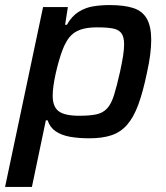

<svg xmlns="http://www.w3.org/2000/svg" viewBox="-29 -538 655 758"><path d="M-9 200 141 -510H239L228 -440H235Q254 -474 281 -491Q308 -508 339 -513Q370 -518 403 -518Q462 -518 498 -506Q534 -494 551 -463.5Q568 -433 568 -380Q568 -355 564 -322.5Q560 -290 551 -250Q535 -173 516.5 -123.5Q498 -74 472.5 -45Q447 -16 411 -4Q375 8 324 8Q281 8 247.5 2Q214 -4 191 -19.5Q168 -35 159 -63H152L97 200ZM284 -81Q326 -81 351.5 -86.5Q377 -92 393.5 -109.5Q410 -127 421 -162Q432 -197 445 -255Q453 -292 457 -318Q461 -344 461 -363Q461 -392 450.5 -406.5Q440 -421 417 -425.5Q394 -430 355 -430Q322 -430 299 -424Q276 -418 260 -405.5Q244 -393 233 -373Q225 -360 217.5 -340Q210 -320 203 -295.5Q196 -271 190.5 -246Q185 -221 182 -199Q179 -177 179 -160Q179 -117 202.5 -99Q226 -81 284 -81Z"/></svg>

Font: Saira Thin Medium
Style: Italic
Weight: 500
Italic angle: -12°
Version: Version 1.101